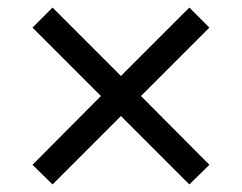

<svg xmlns="http://www.w3.org/2000/svg" viewBox="-20 -539 640 508"><path d="M119 -51 66 -103 247 -285 66 -466 119 -519 300 -338 481 -519 534 -466 353 -285 534 -103 481 -51 300 -232Z"/></svg>

Font: NunitoSans_10ptSemiBold
Style: Regular
Weight: 600
Designer: Vernon Adams
Foundry: Vernon Adams
Version: Version 3.101;gftools[0.9.27]